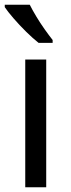

<svg xmlns="http://www.w3.org/2000/svg" viewBox="-21 -786 299 806"><path d="M173 0H85V-536H173ZM104 -766Q115 -744 131.5 -716.5Q148 -689 166.5 -663Q185 -637 200 -618V-606H141Q118 -624 89 -652.5Q60 -681 35.5 -709.5Q11 -738 -1 -756V-766Z"/></svg>

Font: Noto Sans Glagolitic
Style: Regular
Weight: 400
Designer: Monotype Design Team
Foundry: Monotype Imaging Inc.
Version: Version 2.004; ttfautohint (v1.8.4.7-5d5b)